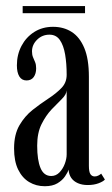

<svg xmlns="http://www.w3.org/2000/svg" viewBox="-20 -618 378 648"><path d="M131 10.5Q102 10.5 78.5 -3.5Q55 -17.5 41.2 -45.8Q27.5 -74 27.5 -117Q27.5 -164 45.5 -195Q63.5 -226 90 -247Q116.5 -268 143 -285.2Q169.5 -302.5 187.2 -320.8Q205 -339 205 -365.5Q205 -403.5 199.8 -434.2Q194.5 -465 182 -483Q169.5 -501 147 -501Q122.5 -501 105.2 -484Q88 -467 88 -444.5Q88 -433 91.5 -424.8Q95 -416.5 98.5 -408.2Q102 -400 102 -387.5Q102 -369.5 93.8 -358Q85.5 -346.5 69.5 -346.5Q53.5 -346.5 45.2 -360Q37 -373.5 37 -397.5Q37 -433.5 52.5 -463Q68 -492.5 95.5 -510Q123 -527.5 159 -527.5Q195 -527.5 222 -510.2Q249 -493 264.5 -456Q280 -419 280 -359V-58.5Q280 -38 285.2 -30.2Q290.5 -22.5 299.5 -22.5Q306.5 -22.5 312.5 -25.8Q318.5 -29 321.5 -32L334 -12Q328.5 -5.5 312.8 0.5Q297 6.5 276 6.5Q257 6.5 242.8 0.2Q228.5 -6 220.5 -17.5Q212.5 -29 211.5 -45.5Q208.5 -36 199.5 -22.8Q190.5 -9.5 174 0.5Q157.5 10.5 131 10.5ZM153 -24Q169 -24 180.8 -36.2Q192.5 -48.5 198.8 -65.5Q205 -82.5 205 -97V-313Q204 -299 188.8 -284Q173.5 -269 154.2 -248.8Q135 -228.5 120.2 -199Q105.5 -169.5 105.5 -126.5Q105.5 -77.5 116.8 -50.8Q128 -24 153 -24ZM56.5 -573.5V-597.5H267V-573.5Z"/></svg>

Font: Imbue 48pt
Style: Regular
Weight: 400
Designer: Tyler Finck
Foundry: Etcetera Type Company
Version: Version 1.102